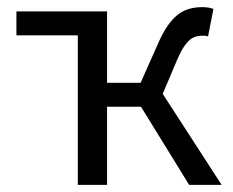

<svg xmlns="http://www.w3.org/2000/svg" viewBox="-20 -518 654 538"><path d="M198 0H280V-219H375L510 0H601L436 -255L477 -352C502 -409 522 -418 547 -418C554 -418 557 -418 563 -416L578 -493C570 -496 559 -498 549 -498C496 -498 459 -479 422 -394L374 -286H280V-486H26V-419H198Z"/></svg>

Font: Giro Sans Regular
Style: Regular
Weight: 400
Designer: Paul D. Hunt
Foundry: Adobe Systems Incorporated
Version: Version 1.000;PS 1.0;hotconv 1.0.88;makeotf.lib2.5.647800